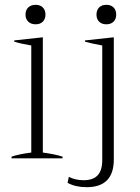

<svg xmlns="http://www.w3.org/2000/svg" viewBox="-20 -658 583 798"><path d="M86 -597Q86 -616 97.5 -627Q109 -638 128 -638Q147 -638 158 -627Q169 -616 169 -597Q169 -579 158 -568Q147 -557 128 -557Q109 -557 97.5 -568Q86 -579 86 -597ZM381 -597Q381 -616 392 -627Q403 -638 422 -638Q441 -638 452 -627Q463 -616 463 -597Q463 -579 452 -568Q441 -557 422 -557Q403 -557 392 -568Q381 -579 381 -597ZM28 -7Q57 -17 110 -24V-469Q67 -476 39 -485V-490L158 -503V-24Q209 -17 240 -7V0H28ZM261 102 266 77Q293 91 328 91Q367 91 386 70.5Q405 50 405 7V-469Q360 -477 333 -485V-490L453 -503V5Q453 120 340 120Q294 120 261 102Z"/></svg>

Font: Trirong ExtraLight
Style: Regular
Weight: 275
Designer: Katatrad Team
Foundry: CadsonDemak
Version: Version 1.001